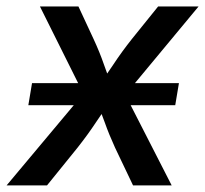

<svg xmlns="http://www.w3.org/2000/svg" viewBox="-39 -562 622 582"><path d="M46.9 -243.2 58.1 -310.1H503.4L492.2 -243.2ZM-19 0 248 -318.8 233.9 -237.8 82 -542.5H198.7L244.6 -443.8Q263.2 -403.8 275.9 -366.9Q288.6 -330.1 302.7 -295.9H254.4Q280.8 -330.1 304.9 -366.9Q329.1 -403.8 360.8 -443.8L440.4 -542.5H563L308.1 -235.4L320.8 -314L481.4 0H364.3L309.6 -114.7Q291.5 -154.3 278.8 -190.2Q266.1 -226.1 251.5 -259.3H299.8Q274.9 -226.1 251.2 -190.2Q227.5 -154.3 196.3 -114.7L103.5 0Z"/></svg>

Font: Inter 16pt Medium
Style: Italic
Weight: 500
Italic angle: -9.3988°
Version: Version 4.001;git-66647c0bb